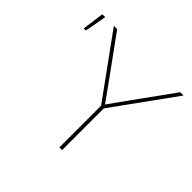

<svg xmlns="http://www.w3.org/2000/svg" viewBox="-172 -925 1122 1122"><g transform="rotate(45 389.5 -364.0)"><path d="M450.2 0V-344.7L172.9 -727.5H200.2L376.5 -484.4Q399.4 -453.1 421.4 -421.9Q443.4 -390.6 465.8 -359.4H457Q479.5 -390.6 501.7 -421.9Q523.9 -453.1 546.4 -484.4L721.7 -727.5H749L472.7 -344.7V0ZM59.1 -592.3 77.6 -727.5H101.6L76.7 -592.3Z"/></g></svg>

Font: Inter 16pt Thin
Style: Regular
Weight: 250
Version: Version 4.001;git-66647c0bb